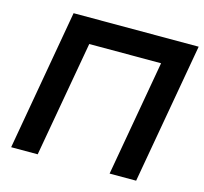

<svg xmlns="http://www.w3.org/2000/svg" viewBox="-107 -870 1049 989"><g transform="rotate(15 417.0 -375.0)"><path d="M701 0H559.5L668.5 -617.5H285.5L176 0H34.5L166.5 -750H833.5Z"/></g></svg>

Font: Russisch Sans ExtraBold
Style: Italic
Weight: 800
Width: 4
Italic angle: -10°
Designer: Michael Sharanda (font) & Cristiano Sobral (main changes)
Foundry: Michael Sharanda
Version: Version 2.00;September 8, 2020;FontCreator 13.0.0.2681 64-bi